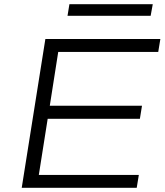

<svg xmlns="http://www.w3.org/2000/svg" viewBox="-20 -890 780 910"><path d="M83 0 195 -705H740L730 -644H256L216 -389H653L643 -327H206L164 -61H638L628 0ZM300 -815 309 -870H704L694 -815Z"/></svg>

Font: Nunito Sans 10pt Expanded Light
Style: Italic
Weight: 300
Width: 7
Italic angle: -9°
Designer: Vernon Adams
Foundry: Vernon Adams
Version: Version 3.101;gftools[0.9.27]